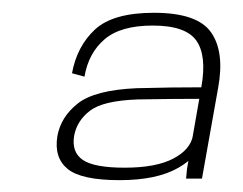

<svg xmlns="http://www.w3.org/2000/svg" viewBox="-20 -702 390 308"><path d="M278.5 -415.5H304L330 -561.5Q340.5 -619 318.5 -650.2Q296.5 -681.5 227 -681.5Q161.5 -681.5 132.5 -654.8Q103.5 -628 95.5 -584.5L115.5 -579Q122 -617 147.8 -639Q173.5 -661 225 -661Q278 -661 295 -636.8Q312 -612.5 303 -562.5L280 -431ZM172 -413Q231.5 -413 266 -432.8Q300.5 -452.5 305 -479.5L289.5 -484.5Q285.5 -462 257.8 -447.5Q230 -433 180 -433Q131 -433 112.8 -445.5Q94.5 -458 99 -484.5Q103.5 -508.5 124.5 -524.5Q145.5 -540.5 201 -542.5Q258.5 -543.5 307 -543.5L310.5 -562Q253.5 -562 199 -560.5Q132 -557.5 104.8 -536Q77.5 -514.5 72 -483.5Q66.5 -449 88.5 -431Q110.5 -413 172 -413Z"/></svg>

Font: Anybody UltraCondensed Thin ExtraLight
Style: Italic
Weight: 250
Italic angle: -10°
Version: Version 1.111